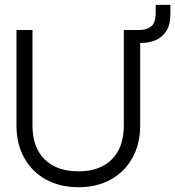

<svg xmlns="http://www.w3.org/2000/svg" viewBox="-20 -776 734 804"><path d="M49 -650.5H116V-251Q116 -159 166.8 -108.8Q217.5 -58.5 309 -58.5Q398.5 -58.5 448.5 -108.8Q498.5 -159 498.5 -251V-650.5H564Q593 -650.5 612.5 -665Q632 -679.5 632 -724V-755.5H693.5V-718Q693.5 -671.5 675.8 -645Q658 -618.5 631 -607.5Q604 -596.5 576 -596.5H567V-251Q567 -173 534.5 -114.8Q502 -56.5 443.8 -24.2Q385.5 8 309 8Q231 8 172.5 -24.2Q114 -56.5 81.5 -114.8Q49 -173 49 -251Z"/></svg>

Font: Overused Grotesk Book
Style: Regular
Weight: 375
Version: Version 0.004